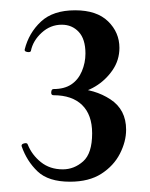

<svg xmlns="http://www.w3.org/2000/svg" viewBox="-20 -749 291 373"><path d="M123 -567V-577Q164 -576 194.5 -556Q225 -536 225 -497Q225 -474 213 -450.5Q201 -427 177 -411.5Q153 -396 116 -396Q74 -396 53 -416Q32 -436 22 -465Q21 -469 27 -470.5Q33 -472 34 -468Q42 -448 59.5 -434Q77 -420 102 -420Q124 -420 141.5 -435.5Q159 -451 159 -490Q159 -526 139.5 -545Q120 -564 84 -564Q79 -564 79.5 -570Q80 -576 84 -576Q105 -576 118.5 -585Q132 -594 139 -610.5Q146 -627 146 -645Q146 -673 133 -687Q120 -701 100 -701Q78 -701 61 -685.5Q44 -670 40 -650Q39 -647 33 -648Q27 -649 28 -653Q36 -685 59.5 -707Q83 -729 126 -729Q168 -729 190 -707.5Q212 -686 212 -656Q212 -632 198.5 -612.5Q185 -593 165 -581Q145 -569 123 -567Z"/></svg>

Font: Cormorant SemiBold
Style: Regular
Weight: 600
Designer: Christian Thalmann (Catharsis Fonts)
Foundry: Catharsis Fonts
Version: Version 4.000